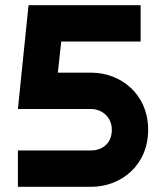

<svg xmlns="http://www.w3.org/2000/svg" viewBox="-20 -720 626 740"><path d="M551 -220C551 -356 447 -440 331 -440H203L216 -560H522V-700H90L49 -300H331C369 -300 411 -272 411 -220C411 -163 369 -140 331 -140H49V0H331C447 0 551 -83 551 -220Z"/></svg>

Font: Righteous
Style: Regular
Weight: 400
Designer: Astigmatic (AOETI)
Foundry: Astigmatic (AOETI)
Version: Version 1.000